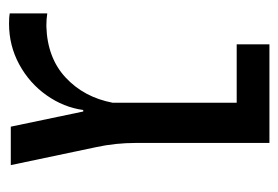

<svg xmlns="http://www.w3.org/2000/svg" viewBox="-116 -499 619 427"><g transform="rotate(90 193.5 -285.5)"><path d="M9.8 2.4V-81.1Q22.9 -79.1 38.1 -79.1Q108.4 -81.1 152.3 -121.8Q196.3 -162.6 208.5 -226.6V-502.4H78.6V-575.2H297.9V-278.3Q297.9 -232.9 307.1 -190.4L347.2 0H261.7L228 -161.1H224.6Q218.8 -117.7 191.9 -79.6Q165 -41.5 123.3 -18.8Q81.5 3.9 32.7 3.9Q17.1 3.9 9.8 2.4Z"/></g></svg>

Font: Heebo
Style: Regular
Weight: 400
Designer: Oded Ezer
Foundry: Meir Sadan
Version: Version 2.001; ttfautohint (v1.5.14-ce02) -l 8 -r 50 -G 200 